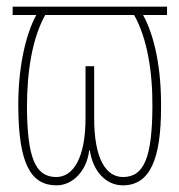

<svg xmlns="http://www.w3.org/2000/svg" viewBox="-20 -547 539 577"><path d="M150 10C199 10 241 -34 248 -95H250C259 -33 298 10 349 10C431 10 464 -69 464 -225C465 -340 445 -438 410 -502H482V-527H18V-502H89C55 -439 34 -338 35 -225C36 -54 73 10 150 10ZM149 -15C86 -15 62 -73 61 -225C61 -332 77 -433 116 -502H383C422 -433 439 -332 438 -225C437 -79 415 -15 350 -15C298 -15 263 -70 263 -192V-348H237V-192C237 -74 201 -15 149 -15Z"/></svg>

Font: Noto Sans Condensed Thin
Style: Regular
Weight: 100
Width: 3
Designer: Monotype Design Team
Foundry: Monotype Imaging Inc.
Version: Version 2.013